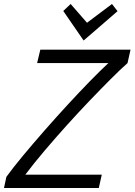

<svg xmlns="http://www.w3.org/2000/svg" viewBox="-37 -942 674 962"><path d="M-17 0 -5 -56Q30 -104 79.5 -163.5Q129 -223 185.5 -287.5Q242 -352 300 -415Q358 -478 411 -532.5Q464 -587 506 -626H149L165 -693H617L602 -626Q567 -595 518 -546Q469 -497 412 -437.5Q355 -378 297 -313.5Q239 -249 185.5 -186Q132 -123 90 -67H473L458 0ZM382 -739 280 -887 317 -922 399 -828 524 -922 552 -886Z"/></svg>

Font: Ubuntu Sans
Style: Italic
Weight: 400
Italic angle: -13.5°
Designer: Dalton Maag Ltd
Foundry: Dalton Maag Ltd
Version: Version 1.006